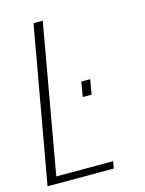

<svg xmlns="http://www.w3.org/2000/svg" viewBox="-121 -740 609 804"><g transform="rotate(-15 183.5 -337.5)"><path d="M-16 0H271L276.5 -30.5H30L144 -675H104ZM234 -387 223 -323H261.5L272.5 -387Z"/></g></svg>

Font: Anybody SemiCondensed ExtraLight
Style: Italic
Weight: 250
Width: 4
Italic angle: -10°
Version: Version 1.113;gftools[0.9.25]